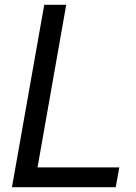

<svg xmlns="http://www.w3.org/2000/svg" viewBox="-20 -783 568 803"><path d="M464 0H30L165 -763H257L137 -83H479Z"/></svg>

Font: Open Sauce One
Style: Italic
Weight: 400
Italic angle: -10°
Designer: Alfredo Marco Pradil
Foundry: Creative Sauce Fz LLC
Version: Version 1.477